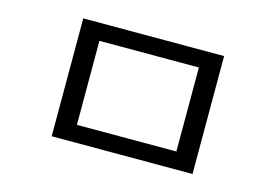

<svg xmlns="http://www.w3.org/2000/svg" viewBox="-70 -609 1060 744"><g transform="rotate(15 460.0 -237.5)"><path d="M182 -474H747V-1H182ZM664 -406H265V-69H664Z"/></g></svg>

Font: lkorean85
Style: Book
Weight: 400
Designer: Jelle Bosma - Monotype Design Team
Foundry: Monotype Imaging Inc.
Version: Version 2.003